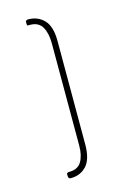

<svg xmlns="http://www.w3.org/2000/svg" viewBox="-84 -463 355 564"><g transform="rotate(-15 93.5 -181.5)"><path d="M127 -25Q127 20 108.5 40Q90 60 61 60H59Q57 60 55 58Q53 56 53 51V45Q53 43 55.5 42Q58 41 59 41H61Q87 41 98 22.5Q109 4 109 -26V-337Q109 -368 98 -387Q87 -406 61 -406H59Q57 -406 54.5 -406Q52 -406 52 -411V-418Q52 -420 54.5 -421.5Q57 -423 58 -423H60Q89 -423 108 -403.5Q127 -384 127 -339Z"/></g></svg>

Font: Chathura Light
Style: Regular
Weight: 300
Designer: Appaji Ambarisha Darbha
Foundry: Aditya Fonts
Version: Version 1.002 2016